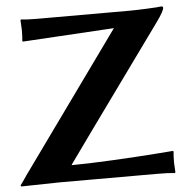

<svg xmlns="http://www.w3.org/2000/svg" viewBox="-49 -700 743 751"><g transform="rotate(-5 322.5 -324.0)"><path d="M208 -63C208 -63.6 208.7 -64.9 210 -66.9C212.2 -70.8 338.2 -245.4 587.9 -590.8C608.1 -618.8 618.2 -636.9 618.2 -645C618.2 -648.9 616 -650.9 611.8 -650.9C603.7 -649.6 584.6 -648.3 554.7 -647C524.7 -645.7 501.8 -645 485.8 -645H121.1C96.4 -645 76 -646 60.1 -647.9L58.1 -645C59.4 -626.1 60.1 -613.4 60.1 -606.9C60.1 -588.7 59.4 -574.4 58.1 -564L60.1 -561L419.4 -582.5L27.8 -38.1C26.9 -36.5 23.4 -31.2 17.3 -22.5C11.3 -13.7 6.2 -6.5 2 -1L4.9 2.9L153.8 0H537.1C568.4 0 592 1 607.9 2.9L609.9 0C608.6 -18.9 607.9 -31.6 607.9 -38.1C607.9 -56.3 608.6 -70.6 609.9 -81.1L607.9 -84L537.1 -78.6C489.9 -75 432.9 -71.5 366.2 -68.1C299.5 -64.7 246.7 -63 208 -63Z"/></g></svg>

Font: Linux Biolinum G
Style: Bold
Weight: 700
Designer: Philipp H. Poll
Foundry: Philipp H. Poll
Version: Version 1.1.0